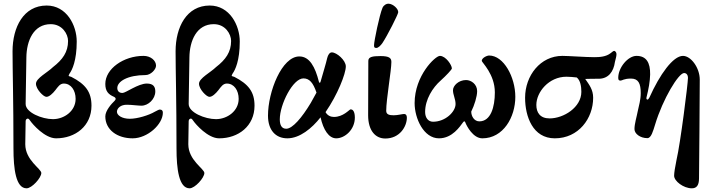

<svg xmlns="http://www.w3.org/2000/svg" viewBox="-20 -736 3879 1041"><path d="M124 285C153 285 204 228 204 202C204 179 117 133 117 46L119 -79C119 -88 125 -93 131 -93C135 -93 140 -88 144 -81C157 -62 223 14 284 14C389 14 476 -53 476 -163C476 -238 443 -280 367 -319C361 -322 353 -322 352 -325C352 -325 355 -335 357 -337C371 -356 396 -407 396 -511C396 -599 341 -706 233 -706C108 -706 48 -589 48 -458C48 -351 53 -191 53 69C53 180 66 285 124 285ZM267 -90C208 -90 118 -126 119 -173L123 -425C124 -515 162 -605 255 -605C318 -605 349 -551 349 -514C349 -454 320 -413 267 -372C239 -344 175 -312 175 -282C175 -252 216 -211 231 -211C246 -210 266 -229 280 -247C294 -265 305 -283 326 -283C365 -283 390 -246 390 -200C390 -134 328 -90 267 -90Z M699 14C780 14 863 -62 863 -125C863 -137 857 -142 846 -142C842 -142 832 -137 819 -130C787 -111 725 -92 684 -92C641 -92 614 -111 614 -130C614 -146 629 -163 654 -167C658 -168 664 -168 670 -168C694 -168 728 -163 747 -163C784 -163 822 -199 822 -240C822 -264 813 -283 776 -283C729 -283 662 -232 644 -232C624 -232 616 -244 616 -259C616 -295 673 -329 769 -329C797 -329 826 -359 826 -380C826 -408 797 -433 758 -433C650 -433 551 -363 551 -281C551 -241 568 -224 598 -211C610 -205 609 -197 601 -189C585 -174 551 -136 551 -105C551 -32 616 14 699 14Z M1008 285C1037 285 1088 228 1088 202C1088 179 1001 133 1001 46L1003 -79C1003 -88 1009 -93 1015 -93C1019 -93 1024 -88 1028 -81C1041 -62 1107 14 1168 14C1273 14 1360 -53 1360 -163C1360 -238 1327 -280 1251 -319C1245 -322 1237 -322 1236 -325C1236 -325 1239 -335 1241 -337C1255 -356 1280 -407 1280 -511C1280 -599 1225 -706 1117 -706C992 -706 932 -589 932 -458C932 -351 937 -191 937 69C937 180 950 285 1008 285ZM1151 -90C1092 -90 1002 -126 1003 -173L1007 -425C1008 -515 1046 -605 1139 -605C1202 -605 1233 -551 1233 -514C1233 -454 1204 -413 1151 -372C1123 -344 1059 -312 1059 -282C1059 -252 1100 -211 1115 -211C1130 -210 1150 -229 1164 -247C1178 -265 1189 -283 1210 -283C1249 -283 1274 -246 1274 -200C1274 -134 1212 -90 1151 -90Z M1538 14C1605 14 1671 -40 1718 -100C1733 -32 1763 14 1803 14C1849 14 1904 -32 1904 -99C1904 -113 1901 -143 1882 -143C1882 -143 1881 -143 1880 -143C1872 -140 1840 -102 1791 -102C1776 -102 1757 -107 1745 -128C1810 -222 1855 -336 1855 -376C1855 -409 1806 -452 1779 -452C1767 -452 1758 -438 1754 -421C1747 -390 1731 -339 1718 -293C1717 -289 1715 -287 1714 -287C1712 -287 1710 -289 1709 -293C1689 -372 1659 -430 1603 -430C1508 -430 1433 -239 1433 -109C1433 -31 1474 14 1538 14ZM1532 -38C1507 -38 1497 -58 1497 -89C1497 -170 1568 -311 1625 -311C1658 -311 1678 -287 1696 -234C1685 -215 1675 -196 1665 -178C1617 -98 1566 -38 1532 -38Z M2020 -476C2032 -476 2045 -491 2053 -502C2080 -542 2138 -657 2139 -669C2141 -687 2112 -715 2087 -716C2076 -717 2061 -709 2054 -694C2037 -654 2008 -512 2008 -491C2008 -481 2009 -476 2020 -476ZM2069 15C2148 15 2186 -51 2186 -98C2186 -112 2180 -118 2171 -118C2161 -118 2137 -111 2115 -111C2093 -111 2074 -114 2074 -135C2074 -198 2102 -353 2102 -400C2102 -421 2091 -432 2043 -432C1998 -432 1977 -427 1977 -406L1976 -111C1976 -27 2016 15 2069 15Z M2360 14C2433 14 2474 -51 2490 -72C2493 -76 2495 -78 2497 -78C2500 -78 2502 -76 2503 -72C2510 -53 2545 14 2595 14C2709 14 2774 -101 2774 -211C2774 -318 2711 -435 2632 -435C2620 -435 2592 -422 2592 -406C2592 -398 2663 -334 2663 -235C2663 -156 2641 -78 2579 -78C2551 -78 2535 -106 2535 -131C2552 -165 2567 -213 2567 -242C2567 -279 2535 -302 2507 -302C2466 -302 2436 -271 2436 -247C2436 -222 2450 -199 2450 -172C2450 -130 2395 -76 2328 -76C2302 -76 2285 -97 2285 -129C2285 -197 2326 -261 2369 -299C2399 -326 2430 -359 2430 -365C2430 -383 2397 -433 2365 -433C2340 -433 2228 -326 2228 -177C2228 -94 2277 14 2360 14Z M2988 14C3117 14 3196 -94 3196 -206C3196 -250 3175 -276 3153 -308C3169 -309 3210 -309 3226 -309C3279 -309 3307 -348 3314 -400C3323 -435 3328 -451 3312 -460C3305 -461 3301 -455 3291 -448C3266 -428 3231 -426 3201 -426C3157 -426 3061 -433 3029 -433C2910 -433 2827 -326 2827 -206C2827 -104 2869 14 2988 14ZM2960 -94C2908 -94 2888 -126 2888 -167C2888 -237 2956 -320 3051 -320C3068 -320 3089 -318 3107 -316C3127 -300 3132 -267 3132 -238C3132 -154 3036 -94 2960 -94Z M3731 285C3756 285 3770 270 3770 231C3771 57 3774 -129 3774 -304C3774 -369 3726 -433 3683 -433C3629 -433 3557 -332 3501 -207C3496 -199 3494 -196 3490 -196C3488 -196 3483 -199 3485 -207C3497 -255 3504 -294 3505 -332C3506 -397 3484 -433 3431 -433C3385 -433 3332 -370 3332 -314C3332 -302 3336 -299 3345 -299C3353 -299 3363 -310 3401 -310C3441 -310 3454 -284 3454 -231C3454 -195 3444 -163 3438 -134C3432 -102 3420 -65 3420 -36C3420 -11 3451 13 3490 13C3511 13 3521 -26 3532 -61C3574 -200 3659 -340 3689 -340C3702 -340 3710 -330 3710 -313C3710 -283 3669 42 3648 131C3640 170 3635 201 3635 217C3635 246 3686 285 3731 285Z"/></svg>

Font: EB Garamond
Style: Bold
Weight: 700
Designer: Georg Duffner and Octavio Pardo
Foundry: Georg Duffner
Version: Version 1.000;PS 001.000;hotconv 1.0.88;makeotf.lib2.5.64775